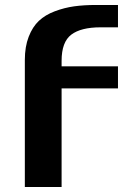

<svg xmlns="http://www.w3.org/2000/svg" viewBox="-20 -753 525 773"><path d="M228 -508V-486H455V-397H228V0H80V-512Q80 -565 95.5 -605Q111 -645 136.5 -669Q162 -693 200.5 -707.5Q239 -722 278.5 -727.5Q318 -733 367 -733H455V-643H385Q306 -643 267 -613.5Q228 -584 228 -508Z"/></svg>

Font: Aneo
Style: Bold
Weight: 700
Designer: Anastasios Pappas
Foundry: Anastasios Pappas
Version: Version 1.000